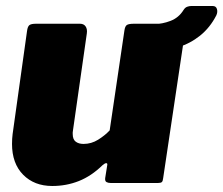

<svg xmlns="http://www.w3.org/2000/svg" viewBox="-20 -609 743 639"><path d="M154 10Q94 10 57 -27.5Q20 -65 20 -130Q20 -138 20.5 -147Q21 -156 22 -163L70 -506Q72 -521 78 -525.5Q84 -530 100 -530H246Q259 -530 265 -521Q271 -512 269 -498L223 -176Q222 -172 222 -168.5Q222 -165 222 -163Q222 -145 232 -137.5Q242 -130 258 -130Q284 -130 306.5 -144Q329 -158 345 -175L394 -507Q396 -522 402.5 -526Q409 -530 426 -530H569Q583 -530 590 -521Q597 -512 595 -498L523 -16Q522 -6 518.5 -3Q515 0 506 0H348Q340 0 334.5 -3Q329 -6 330 -16L337 -60Q338 -66 333.5 -66Q329 -66 321 -59Q284 -23 242.5 -6.5Q201 10 154 10ZM688 -589Q699 -589 702 -579Q705 -569 700 -558Q679 -517 646 -490.5Q613 -464 573 -452Q533 -440 491 -440L494 -529Q520 -529 547.5 -539.5Q575 -550 591 -576Q596 -584 603 -586.5Q610 -589 616 -589H688Z"/></svg>

Font: Libre Franklin Thin Black
Style: Italic
Weight: 900
Italic angle: -8°
Version: Version 2.000